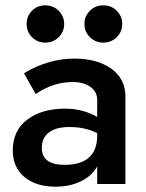

<svg xmlns="http://www.w3.org/2000/svg" viewBox="-20 -691 548 721"><path d="M137 -136Q137 -72 222 -72Q345 -72 345 -182V-191Q300 -214 241 -214Q190 -214 163.5 -193.5Q137 -173 137 -136ZM114 -338 70 -416Q162 -471 259 -471Q345 -471 398 -433Q451 -395 451 -328V0H345V-66Q325 -30 283.5 -10Q242 10 189 10Q115 10 71.5 -26.5Q28 -63 28 -126Q28 -201 82.5 -242Q137 -283 225 -283Q291 -283 345 -252V-316Q345 -347 319 -365Q293 -383 254 -383Q180 -383 114 -338ZM317.5 -551.5Q297 -572 297 -601Q297 -630 317.5 -650.5Q338 -671 368 -671Q398 -671 418.5 -650.5Q439 -630 439 -601Q439 -572 418.5 -551.5Q398 -531 368 -531Q338 -531 317.5 -551.5ZM100 -551.5Q80 -572 80 -601Q80 -630 100 -650.5Q120 -671 150 -671Q180 -671 200.5 -650.5Q221 -630 221 -601Q221 -572 200.5 -551.5Q180 -531 150 -531Q120 -531 100 -551.5Z"/></svg>

Font: Renner* Medium
Style: Medium
Weight: 500
Version: Version 003.000 ; ttfautohint (v0.97) -l 8 -r 50 -G 200 -x 1